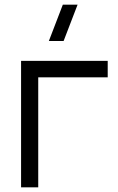

<svg xmlns="http://www.w3.org/2000/svg" viewBox="-20 -800 505 820"><path d="M143.3 0H70V-540H440V-469.7H143.3ZM188.7 -625H251.7L311.3 -780H248.3Z"/></svg>

Font: Manrope Variable Light
Style: Regular
Weight: 200
Designer: Mikhail Sharanda
Foundry: Mikhail Sharanda
Version: Version 4.505